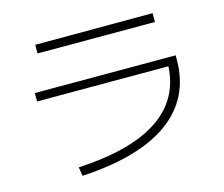

<svg xmlns="http://www.w3.org/2000/svg" viewBox="-94 -797 1053 904"><g transform="rotate(-15 432.0 -345.0)"><path d="M726.1 -411.1H85.9V-452.1H772.5V-432.6Q772.5 -243.7 627.4 -138.4Q482.4 -33.2 202.1 -17.6L195.3 -60.5Q451.7 -74.2 584.7 -162.4Q717.8 -250.5 726.1 -411.1ZM146.5 -670.9 718.8 -671.9V-628.9H146.5Z"/></g></svg>

Font: Pretendard GOV ExtraLight
Style: Regular
Weight: 200
Designer: Base glyphs from Inter by Rasmus Andersson; Hangeul glyphs from Noto Sans CJK(Source Han Sans) by Jang Soo-young and Kan
Foundry: Kil Hyung-jin
Version: Version 1.309